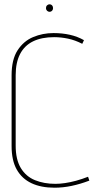

<svg xmlns="http://www.w3.org/2000/svg" viewBox="-20 -864 461 894"><path d="M211 -844Q204 -844 199 -839Q194 -834 194 -826Q194 -819 199 -814Q204 -809 211 -809Q218 -809 222.5 -814Q227 -819 227 -826Q227 -834 222.5 -839Q218 -844 211 -844ZM363 -660 371 -677Q341 -694 305.5 -702Q270 -710 229 -710Q179 -710 134.5 -691.5Q90 -673 62 -630Q34 -587 34 -514V-184Q34 -117 58 -74.5Q82 -32 126.5 -11Q171 10 234 10Q273 10 313.5 1.5Q354 -7 396 -23L390 -41Q362 -30 334.5 -22.5Q307 -15 282.5 -11.5Q258 -8 238 -8Q185 -8 143 -25Q101 -42 77 -81.5Q53 -121 53 -186V-514Q53 -573 73.5 -612.5Q94 -652 134 -671.5Q174 -691 232 -691Q264 -691 297 -684Q330 -677 363 -660Z"/></svg>

Font: Advent Pro Thin
Style: Regular
Weight: 250
Version: Version 3.000